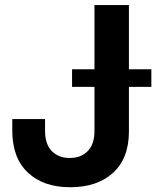

<svg xmlns="http://www.w3.org/2000/svg" viewBox="-20 -748 639 778"><path d="M264.2 10.7Q156.2 10.7 93 -48.6Q29.8 -107.9 29.8 -218.3V-265.6H162.6V-217.3Q162.6 -164.1 189.7 -136Q216.8 -107.9 262.7 -107.9Q308.6 -107.9 335.7 -136Q362.8 -164.1 362.8 -217.3V-727.5H502.4V-215.3Q502.4 -106.4 438.2 -47.9Q374 10.7 264.2 10.7ZM272 -396V-467.3H593.3V-396Z"/></svg>

Font: Inter Cardless Display
Style: Bold
Weight: 700
Designer: Rasmus Andersson
Foundry: rsms
Version: Version 4.001;git-9221beed3